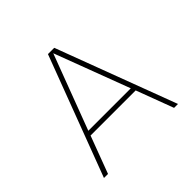

<svg xmlns="http://www.w3.org/2000/svg" viewBox="-161 -808 972 972"><g transform="rotate(-45 325.0 -322.0)"><path d="M60 0 303 -644H348L590 0H562L487 -200H164L89 0ZM173 -225H477L325 -628Z"/></g></svg>

Font: Kanit Thin
Style: Regular
Weight: 250
Designer: Katatrad Team
Foundry: CadsonDemak
Version: Version 2.000; ttfautohint (v1.8.3)